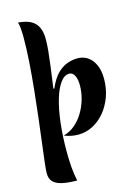

<svg xmlns="http://www.w3.org/2000/svg" viewBox="-175 -1016 1022 1435"><g transform="rotate(-15 335.5 -298.5)"><path d="M249 -379Q278 -447 314 -484.5Q350 -522 391 -537.5Q432 -553 473 -553Q519 -553 553 -529.5Q587 -506 607 -462Q627 -418 627 -354Q627 -281 604 -217Q581 -153 540.5 -104Q500 -55 447 -27.5Q394 0 334 0Q278 0 226 -22Q274 -34 313 -66.5Q352 -99 380.5 -145.5Q409 -192 424.5 -246Q440 -300 440 -353Q440 -401 425.5 -429.5Q411 -458 384 -458Q347 -458 316 -416Q285 -374 262.5 -298.5Q240 -223 228 -121Q216 -19 216 102Q216 164 220.5 219Q225 274 236 329Q164 328 119 317.5Q74 307 52 283Q30 259 30 218Q30 195 37 134.5Q44 74 55 -12Q66 -98 78 -199.5Q90 -301 101 -408Q112 -515 119 -617Q126 -719 126 -804Q126 -849 123 -880Q120 -911 114 -926Q179 -921 215.5 -899.5Q252 -878 267.5 -841Q283 -804 283 -754Q283 -712 278 -660.5Q273 -609 264 -541Q255 -473 242 -381Z"/></g></svg>

Font: Merienda ExtraBold
Style: Regular
Weight: 800
Designer: Eduardo Rodriguez Tunni
Foundry: Eduardo Rodriguez Tunni
Version: Version 2.001